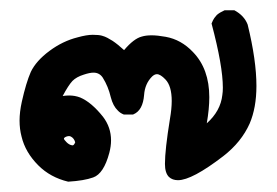

<svg xmlns="http://www.w3.org/2000/svg" viewBox="-20 -185 540 374"><path d="M54.7 137.2Q29.3 111.8 22 81.1Q18.1 66.4 18.1 49.8Q18.1 33.2 22.5 13.2Q30.8 -23.9 40 -44.9Q50.3 -66.4 76.2 -85.7Q102.1 -105 131.3 -112.3Q148.9 -117.2 160.6 -117.2Q172.4 -117.2 178.5 -115.5Q184.6 -113.8 189.2 -111.3Q193.8 -108.9 199.2 -105.5Q209.5 -98.6 221.7 -87.4Q240.7 -109.9 256.3 -113.8Q264.2 -116.2 275.4 -116.2Q286.6 -116.2 302.7 -113.3Q333 -107.9 356 -83.5Q387.7 -50.8 387.7 4.4Q387.7 26.9 382.8 55.2Q409.7 31.2 413.1 0Q414.1 -6.3 414.1 -14.2Q414.1 -56.6 392.1 -139.2Q395 -146.5 397.5 -149.9Q399.9 -153.3 402.3 -155.8Q407.7 -160.6 417.5 -165H436.5Q455.6 -154.8 462.4 -137.2Q479.5 -67.4 479.5 -17.6Q479.5 24.9 466.3 55.7Q450.2 91.8 415 119.1Q354 166 326.7 166Q315.9 166 309.1 159.7Q301.3 151.9 301.3 134.3Q301.3 106.9 311 46.9Q314.5 26.9 314.5 11.7Q314.5 -17.6 302.2 -30.3Q292.5 -40.5 285.6 -40.5Q281.2 -40.5 276.4 -36.1Q262.2 -22 260.7 0Q258.3 29.8 240.2 37.6L238.8 38.1H221.2Q213.9 35.2 209.5 30.3Q200.2 21.5 195.8 4.4Q190.9 -16.6 180.2 -33.7Q173.8 -43.5 162.1 -43.5Q154.8 -43.5 143.1 -39.6Q128.9 -35.2 121.1 -27.3Q113.3 -19 102.1 2Q108.4 1 114.7 1Q126 1 136.2 4.9Q158.2 14.2 180.7 42.5Q196.3 63 196.3 88.4Q196.3 100.1 192.9 112.8Q182.1 153.3 161.6 160.6Q144 167 112.8 168.9Q78.1 160.6 54.7 137.2ZM118.2 81.1Q116.2 80.1 114.7 80.1Q110.4 80.1 106.4 82.5Q104.5 84 104.5 85Q104.5 86.9 109.6 92Q114.7 97.2 120.6 98.1Q121.1 98.1 121.6 98.1Q124 98.1 126.5 92.3Q124.5 84.5 118.2 81.1Z"/></svg>

Font: Bakudai
Style: Bold
Weight: 700
Version: Version 1.48